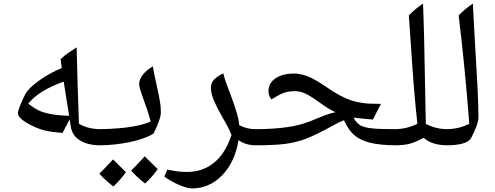

<svg xmlns="http://www.w3.org/2000/svg" viewBox="-20 -800 2756 1070"><path d="M328.1 -59.1Q267.6 -64 233.9 -71.8Q200.2 -79.6 160.6 -98.6Q121.1 -117.7 100.6 -135.5Q80.1 -153.3 80.1 -168Q80.1 -183.1 95.5 -220Q110.8 -256.8 122.1 -276.9Q139.2 -308.6 196.5 -350.1Q253.9 -391.6 324.2 -420.9L317.9 -470.2Q341.3 -492.7 362.5 -506.8Q383.8 -521 407.2 -536.1Q411.6 -335.4 417.5 -185.1L419.9 -109.9Q473.1 -80.1 542 -80.1Q551.8 -80.1 551.8 -69.8V0Q551.8 9.8 542 9.8Q470.7 9.8 426.8 -16.8Q382.8 -43.5 375 -92.8L368.2 -134.8ZM365.2 -154.8 335 -345.2Q195.3 -295.4 137.2 -222.2Q167.5 -198.7 194.3 -185.3Q221.2 -171.9 264.6 -164.1Q308.1 -156.2 365.2 -154.8Z M532.2 9.8Q522.5 9.8 522.5 0V-69.8Q522.5 -80.1 532.2 -80.1Q573.7 -80.1 633.1 -84.5Q692.4 -88.9 741.2 -98.9Q790 -108.9 820.3 -123Q806.2 -175.3 777.8 -252Q755.4 -312.5 755.4 -331.1Q755.4 -357.9 777.1 -384.8Q798.8 -411.6 832 -430.2Q837.4 -396 845 -362.1Q852.5 -328.1 859.6 -295.4Q866.7 -262.7 871.6 -232.2Q876.5 -201.7 876.5 -174.8Q876.5 -137.2 835.4 -55.2Q785.6 -24.9 700.4 -7.6Q615.2 9.8 532.2 9.8ZM681.6 159.2Q654.8 198.7 611.8 239.3Q563.5 202.1 533.7 167.5Q556.6 146.5 609.9 88.4Q620.1 99.6 681.6 159.2ZM858.9 142.6Q832.5 181.2 788.6 222.7Q742.7 187.5 710.9 150.4Q731.4 131.8 786.6 71.3Q797.4 83 858.9 142.6Z M1405.3 9.8Q1349.6 9.8 1309.1 -19Q1290 101.6 1219 175.8Q1147.9 250 1049.8 250Q1023.4 250 977.3 230.2Q931.2 210.4 896 184.1L912.1 145Q953.1 153.3 975.1 155.8Q997.1 158.2 1022.9 158.2Q1110.8 158.2 1174.1 105.7Q1237.3 53.2 1270 -47.9Q1259.3 -74.7 1249 -94.2Q1238.8 -113.8 1214.4 -156.2Q1192.4 -192.9 1173.8 -236.1Q1155.3 -279.3 1155.3 -309.1Q1155.3 -338.9 1173.6 -357.2Q1191.9 -375.5 1224.1 -391.1Q1231.4 -360.8 1245.4 -324.5Q1259.3 -288.1 1273.2 -250Q1287.1 -211.9 1298.6 -174.1Q1310.1 -136.2 1313 -103Q1354 -80.1 1405.3 -80.1Q1415 -80.1 1415 -69.8V0Q1415 9.8 1405.3 9.8Z M1395 9.8Q1385.3 9.8 1385.3 0V-69.8Q1385.3 -80.1 1395 -80.1Q1568.8 -80.1 1667 -109.9Q1701.2 -120.1 1763.2 -146.5Q1812.5 -167 1850.1 -174.8Q1813 -191.9 1784.2 -212.4Q1755.4 -232.9 1729.7 -250.5Q1704.1 -268.1 1678.5 -280Q1652.8 -292 1622.1 -292Q1599.1 -292 1581.3 -288.1Q1563.5 -284.2 1548.8 -277.6Q1534.2 -271 1493.2 -246.1Q1486.3 -252.9 1481.2 -265.4Q1476.1 -277.8 1476.1 -292Q1476.1 -336.9 1515.6 -363.5Q1555.2 -390.1 1618.2 -390.1Q1655.8 -390.1 1694.8 -374.5Q1733.9 -358.9 1782.2 -326.2Q1836.4 -288.6 1871.8 -269.5Q1907.2 -250.5 1937.3 -240.7Q1967.3 -231 2000 -226.1Q2032.7 -221.2 2103 -221.2L2058.1 -133.8Q1998.5 -138.2 1958 -144H1950.2Q1966.3 -114.3 1987.3 -102.1Q2008.3 -89.8 2049.3 -85Q2090.3 -80.1 2188 -80.1Q2198.2 -80.1 2198.2 -69.8V0Q2198.2 9.8 2188 9.8Q2099.6 9.3 2045.2 -3.9Q1990.7 -17.1 1956.8 -44.9Q1922.9 -72.8 1897 -129.9Q1873.5 -121.1 1844.2 -105Q1736.8 -45.9 1682.9 -25.9Q1628.9 -5.9 1569.1 2Q1509.3 9.8 1395 9.8Z M2178.2 9.8Q2168.5 9.8 2168.5 0V-69.8Q2168.5 -80.1 2178.2 -80.1Q2244.1 -80.1 2306.2 -109.9Q2287.6 -270 2269 -561.5L2258.3 -713.9Q2293 -750.5 2337.4 -779.8Q2344.2 -626.5 2349.6 -282.2L2353 -109.9Q2407.2 -80.1 2476.1 -80.1Q2486.3 -80.1 2486.3 -69.8V0Q2486.3 9.8 2476.1 9.8Q2385.3 9.8 2341.3 -32.2Q2297.4 -7.8 2263.7 1Q2230 9.8 2178.2 9.8Z M2465.3 9.8Q2455.1 9.8 2455.1 0V-69.8Q2455.1 -80.1 2465.3 -80.1Q2538.1 -80.1 2595.2 -110.8Q2570.8 -429.2 2536.1 -713.9Q2570.8 -750.5 2615.2 -779.8L2624.5 -605.5Q2637.2 -394.5 2641.4 -309.1Q2645.5 -223.6 2646.5 -148.9Q2646.5 -107.9 2605.5 -30.8Q2583 9.8 2465.3 9.8Z"/></svg>

Font: Droid Persian Naskh
Style: Regular
Weight: 400
Designer: Pascal Zoghbi
Foundry: Ascender Corporation
Version: Version 1.00